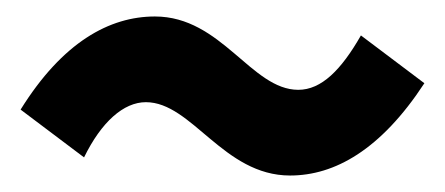

<svg xmlns="http://www.w3.org/2000/svg" viewBox="-20 -492 540 233"><path d="M332 -279C386 -279 442 -310 495 -391L418 -449C394 -407 370 -383 342 -383C285 -383 249 -472 168 -472C113 -472 56 -441 5 -359L82 -301C103 -344 130 -368 157 -368C213 -368 251 -279 332 -279Z"/></svg>

Font: Noto Sans Mono CJK SC
Style: Bold
Weight: 700
Designer: Ryoko NISHIZUKA 西塚涼子 (kana, bopomofo & ideographs); Paul D. Hunt (Latin, Greek & Cyrillic); Sandoll Communications 산돌커뮤니
Foundry: Adobe
Version: Version 2.004;hotconv 1.0.118;makeotfexe 2.5.65603